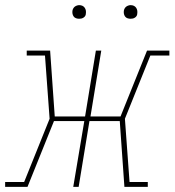

<svg xmlns="http://www.w3.org/2000/svg" viewBox="-52 -727 679 747"><path d="M-32 0V-19H42L141 -265L123 -511H52V-530H143L161 -274H279L321 -530H342L300 -274H417L520 -530H607V-511H533L434 -265L452 -19H523V0H432L414 -256H296L254 0H233L276 -256H158L55 0ZM456 -654Q450 -654 444 -656Q438 -658 434.5 -663Q431 -668 430 -674Q429 -680 430 -686Q431 -691 433.5 -695Q436 -699 439.5 -701.5Q443 -704 447.5 -705.5Q452 -707 456 -707Q463 -707 468.5 -704.5Q474 -702 477.5 -697Q481 -692 482 -686Q483 -680 482 -674Q482 -669 479.5 -665Q477 -661 473 -658.5Q469 -656 465 -655Q461 -654 456 -654ZM256 -654Q250 -654 244 -656Q238 -658 234.5 -663Q231 -668 230 -674Q229 -680 230 -686Q231 -691 233.5 -695Q236 -699 239.5 -701.5Q243 -704 247.5 -705.5Q252 -707 256 -707Q263 -707 268.5 -704.5Q274 -702 277.5 -697Q281 -692 282 -686Q283 -680 282 -674Q282 -669 279.5 -665Q277 -661 273 -658.5Q269 -656 265 -655Q261 -654 256 -654Z"/></svg>

Font: Iosevka Curly Slab ThEx
Style: Italic
Weight: 100
Width: 7
Italic angle: -9°
Monospace: yes
Designer: Belleve Invis
Foundry: Belleve Invis
Version: Version 11.1.0; ttfautohint (v1.8.3)